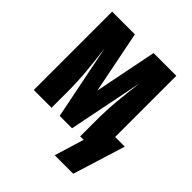

<svg xmlns="http://www.w3.org/2000/svg" viewBox="-187 -637 901 901"><g transform="rotate(45 263.5 -186.5)"><path d="M446 147H323L368 0H345V-104Q345 -138 346.5 -171.5Q348 -205 351 -238.5Q354 -272 358 -305.5Q362 -339 366 -373L291 0H209L134 -373Q138 -339 142 -305.5Q146 -272 149 -238.5Q152 -205 153.5 -171.5Q155 -138 155 -104V0H37V-520H188L250 -209L312 -520H463V-114H527Z"/></g></svg>

Font: Iosevka Term Curly Heavy
Style: Regular
Weight: 900
Designer: Belleve Invis
Foundry: Belleve Invis
Version: Version 32.3.0